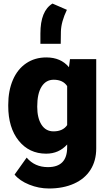

<svg xmlns="http://www.w3.org/2000/svg" viewBox="-20 -865 615 1093"><path d="M26.9 -268.1Q26.9 -348.1 53.2 -409.7Q79.6 -471.2 128.9 -504.6Q178.2 -538.1 243.7 -538.1Q326.2 -538.1 372.6 -482.4L378.4 -528.3H527.8V-20Q527.8 49.8 495.4 101.3Q462.9 152.8 401.4 180.4Q339.8 208 258.8 208Q200.7 208 146.2 186Q91.8 164.1 63 128.9L131.8 32.2Q177.7 86.4 252.9 86.4Q362.3 86.4 362.3 -25.9V-42.5Q314.9 9.8 242.7 9.8Q146 9.8 86.4 -64.2Q26.9 -138.2 26.9 -262.2ZM191.9 -257.8Q191.9 -192.9 216.3 -155Q240.7 -117.2 284.7 -117.2Q337.9 -117.2 362.3 -152.8V-375Q338.4 -411.1 285.6 -411.1Q241.7 -411.1 216.8 -371.8Q191.9 -332.5 191.9 -257.8ZM278.8 -844.7 360.8 -809.1Q328.1 -740.7 326.7 -685.5L325.7 -615.7H210V-674.3Q210 -803.2 278.8 -844.7Z"/></svg>

Font: Sadagaat-English
Style: Regular
Weight: 900
Designer: Ahmed alsheikh
Foundry: Ahmed alsheikh Design
Version: Version 2.137;January 17, 2018;FontCreator 11.0.0.2408 64-bi